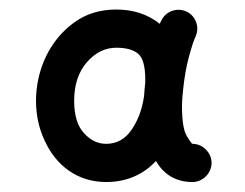

<svg xmlns="http://www.w3.org/2000/svg" viewBox="-20 -771 502 393"><path d="M197.3 -398.4C242.2 -398.4 275.4 -416 299.3 -441.4C313.5 -416.5 337.4 -398.4 374 -398.4C395 -398.4 413.1 -416.5 413.1 -437.5C413.1 -458.5 395 -476.6 374 -476.6C372.6 -476.6 368.7 -481.9 362.3 -492.7C356 -502.9 352.5 -523.4 352.5 -553.7C352.5 -560.1 353 -566.4 353.5 -573.7C354 -579.1 354.5 -584 355 -589.4C357.4 -611.3 360.8 -632.8 366.2 -652.8C371.6 -672.9 376 -687 379.9 -695.3C389.2 -714.4 381.3 -737.8 362.3 -747.1C343.3 -756.3 319.8 -748.5 310.5 -729.5C309.1 -727.1 308.1 -724.6 307.1 -722.2C282.7 -741.7 252.9 -751.5 218.3 -751.5C184.6 -751.5 155.8 -742.7 131.3 -724.6C82 -689 53.7 -628.4 53.7 -564.5C53.7 -535.6 59.6 -508.3 71.3 -483.4C94.2 -432.6 138.2 -398.4 197.3 -398.4ZM197.3 -476.6C180.2 -476.6 165 -483.9 151.9 -498.5C138.7 -512.7 131.8 -534.7 131.8 -564.5C131.8 -597.7 140.6 -624 158.2 -644C175.3 -663.6 195.3 -673.3 218.3 -673.3C237.8 -673.3 252.4 -669.4 262.7 -661.1C272.5 -652.8 277.3 -635.3 277.3 -608.9V-602.1C276.4 -592.8 275.4 -584 274.9 -574.7C271 -546.9 262.2 -523.9 249 -504.9C235.8 -485.8 218.3 -476.6 197.3 -476.6Z"/></svg>

Font: Mikhak Black
Style: Regular
Weight: 900
Designer: Amin Abedi
Version: Version 3.2